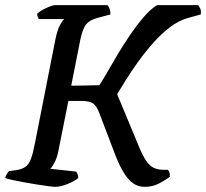

<svg xmlns="http://www.w3.org/2000/svg" viewBox="-31 -724 799 744"><path d="M183 0Q176 0 157 -2.5Q138 -5 113 -9Q88 -13 62.5 -17.5Q37 -22 17 -26.5Q-3 -31 -11 -34Q-9 -42 -4.5 -49.5Q0 -57 4 -61L34 -65Q57 -69 69.5 -79Q82 -89 89.5 -110Q97 -131 104 -167L183 -568Q191 -608 201.5 -627Q212 -646 218 -650H120Q117 -654 115 -659Q113 -664 113 -671Q120 -678 133.5 -685.5Q147 -693 161 -698.5Q175 -704 181 -704H385Q389 -701 393 -691.5Q397 -682 397 -668L348 -655Q317 -647 303 -630Q289 -613 280 -569L245 -392Q267 -392 292 -392.5Q317 -393 335 -393.5Q353 -394 354 -394Q368 -415 386.5 -447.5Q405 -480 427.5 -517.5Q450 -555 475 -591.5Q500 -628 526 -658Q552 -688 577 -704H737Q739 -700 744 -692.5Q749 -685 747 -668L696 -654Q661 -644 627.5 -618.5Q594 -593 562.5 -557.5Q531 -522 504.5 -485Q478 -448 457 -414.5Q436 -381 423 -359L509 -152Q523 -119 536 -100Q549 -81 565 -73.5Q581 -66 604 -66H620Q621 -65 624.5 -58Q628 -51 627 -39Q604 -22 581 -11Q558 0 529 0Q504 0 484.5 -14Q465 -28 448.5 -55Q432 -82 417 -120L355 -283Q344 -313 330 -323Q316 -333 282 -333H234L195 -138Q190 -113 181 -95.5Q172 -78 164 -70L264 -59Q266 -57 269 -50.5Q272 -44 272 -34Q256 -21 229.5 -10.5Q203 0 183 0Z"/></svg>

Font: Texturina Medium
Style: Italic
Weight: 500
Italic angle: -11°
Designer: Guillermo Torres Carreño
Foundry: Omnibus-Type
Version: Version 1.002